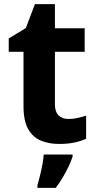

<svg xmlns="http://www.w3.org/2000/svg" viewBox="-20 -682 461 923"><path d="M309 -110Q332 -110 353.5 -115Q375 -120 394 -126V-15Q370 -4 338.5 3Q307 10 264 10Q215 10 176.5 -6Q138 -22 115.5 -61.5Q93 -101 93 -172V-433H22V-497L104 -547L148 -662H244V-546H387V-433H244V-181Q244 -145 261.5 -127.5Q279 -110 309 -110ZM329 71Q321 95 309 120Q297 145 282 170.5Q267 196 248 221H160V208Q166 188 172.5 161.5Q179 135 184 108Q189 81 190 61H329Z"/></svg>

Font: Noto Sans Lao UI
Style: Regular
Weight: 400
Designer: Monotype Design Team
Foundry: Monotype Imaging Inc.
Version: Version 2.000